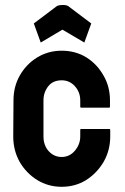

<svg xmlns="http://www.w3.org/2000/svg" viewBox="-20 -738 493 757"><path d="M223.1 -1.5Q170.4 -1.5 126.5 -28.3Q83.5 -55.2 57.6 -99.6Q32.2 -145 32.2 -200.2L33.2 -342.3Q33.2 -396.5 58.1 -440.4Q83 -484.4 126 -511.2Q169.9 -538.1 223.1 -538.1Q277.3 -538.1 319.8 -512.2Q362.3 -485.8 387.7 -440.9Q413.6 -397 413.6 -342.3V-316.9Q413.6 -313.5 409.7 -313.5H300.3Q296.4 -313.5 296.4 -316.9V-342.3Q296.4 -374.5 275.4 -397.9Q254.4 -421.4 223.1 -421.4Q188.5 -421.4 169.9 -397.5Q151.4 -373.5 151.4 -342.3V-200.2Q151.4 -164.6 172.4 -141.6Q193.4 -119.1 223.1 -119.1Q254.4 -119.1 275.4 -144Q296.4 -168.9 296.4 -200.2V-225.6Q296.4 -229.5 300.3 -229.5H410.6Q414.6 -229.5 414.6 -225.6V-200.2Q414.6 -145.5 388.7 -100.1Q362.3 -55.2 319.8 -28.3Q276.9 -1.5 223.1 -1.5ZM249 -713.9 339.8 -645.5 312.5 -570.3 226.1 -621.1 140.6 -570.3 113.3 -645.5 204.1 -713.9Q211.9 -718.3 227.5 -718.3Q242.7 -718.3 249 -713.9Z"/></svg>

Font: WRV
Style: Display
Weight: 400
Designer: Will Viles x Danh Hong
Version: Version 8.001; ttfautohint (v1.8.3)